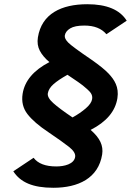

<svg xmlns="http://www.w3.org/2000/svg" viewBox="-20 -710 620 909"><path d="M159.4 -533C155.7 -509.7 158.7 -488.7 168.4 -470C178.2 -451.3 193.3 -433.3 213.9 -416C139.1 -377.3 96.8 -327.3 87.1 -266C81.3 -229.3 88.9 -197.3 109.9 -170C130.9 -142.7 164.1 -114 209.3 -84C252.7 -54.7 285.2 -31.5 306.8 -14.5C328.4 2.5 338.1 18.3 335.8 33C330.4 67.1 284.3 78 246.6 78C195.3 78 159.5 64.3 139.1 37L43 101C76.7 153.1 134.7 179 232.6 179C350.3 179 445.8 133.9 463.7 21C466.9 0.3 464.2 -19.3 455.5 -38C446.8 -56.7 431.3 -75.7 409 -95C483.7 -133 526 -183 535.8 -245C544.2 -298.3 521.3 -332.6 494.3 -361.5C477.7 -379.2 450.8 -401 413.6 -427C352.8 -468.3 316.1 -495.3 303.5 -508C290.8 -520.7 285.3 -532 286.8 -542C289 -555.3 297.4 -566.5 312.2 -575.5C326.9 -584.5 349.3 -589 379.3 -589C426 -589 460.8 -575.3 483.8 -548L579.9 -612C547.5 -664 485.3 -690 393.3 -690C270.8 -690 177.2 -645.1 159.4 -533ZM416.2 -241C414 -227 404 -212.3 386.2 -197C368.4 -181.7 347.5 -167.3 323.4 -154C281.8 -182 251.4 -204.7 232.2 -222C212.9 -239.3 204.3 -254.7 206.4 -268C208.9 -283.3 217.8 -297.8 233.3 -311.5C248.8 -325.2 270.9 -340 299.4 -356C335.5 -331.1 365.8 -313 392.6 -288C406.1 -275.4 419.7 -263 416.2 -241Z"/></svg>

Font: Fog Sans
Style: It
Weight: 700
Foundry: Intel Corporation
Version: Version 1.00